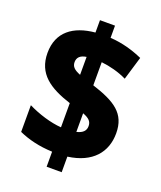

<svg xmlns="http://www.w3.org/2000/svg" viewBox="-149 -855 845 1007"><g transform="rotate(20 273.5 -351.0)"><path d="M233 -26V58H317V-29C452 -47 516 -126 516 -231C516 -342 447 -385 317 -427V-556C364 -551 415 -538 460 -516L499 -646C447 -669 386 -688 317 -692V-760H233V-691C113 -680 33 -622 33 -505C33 -388 113 -336 233 -297V-162C175 -166 103 -188 45 -217V-68C99 -44 159 -29 233 -26ZM233 -555V-455C197 -469 183 -484 183 -508C183 -533 198 -550 233 -555ZM317 -167V-271C354 -257 367 -242 367 -217C367 -192 352 -175 317 -167Z"/></g></svg>

Font: Noto Sans Thai Looped SemiCondensed Black
Style: Regular
Weight: 900
Width: 4
Designer: Sasikarn Vongin, Ben Mitchell
Foundry: The Fontpad Ltd
Version: Version 1.001